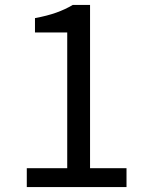

<svg xmlns="http://www.w3.org/2000/svg" viewBox="-20 -754 595 774"><path d="M88 0V-76H251V-623H121V-681Q170 -690 206.5 -703Q243 -716 273 -734H343V-76H490V0Z"/></svg>

Font: Source Han Sans SC
Style: Regular
Weight: 400
Designer: Ryoko NISHIZUKA 西塚涼子 (kana, bopomofo & ideographs); Paul D. Hunt (Latin, Greek & Cyrillic); Sandoll Communications 산돌커뮤니
Foundry: Adobe
Version: Version 2.002;hotconv 1.0.116;makeotfexe 2.5.65601; ttfautoh